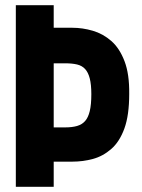

<svg xmlns="http://www.w3.org/2000/svg" viewBox="-20 -720 549 740"><path d="M259 -613H187V-700H41V0H187V-97H259Q300 -97 338.5 -107.5Q377 -118 409 -146Q441 -174 459.5 -225Q478 -276 478 -358Q479 -434 460 -484Q441 -534 409 -562Q377 -590 337.5 -601.5Q298 -613 259 -613ZM187 -229V-476H231Q258 -476 277 -471.5Q296 -467 308 -454Q320 -441 326 -417.5Q332 -394 332 -357Q332 -317 326 -292Q320 -267 308 -253.5Q296 -240 277 -234.5Q258 -229 231 -229Z"/></svg>

Font: Advent Pro ExtraBold
Style: Regular
Weight: 800
Designer: VivaRado, Andreas Kalpakidis
Foundry: VivaRado, Andreas Kalpakidis
Version: Version 3.000